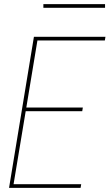

<svg xmlns="http://www.w3.org/2000/svg" viewBox="-20 -914 540 934"><path d="M24 0 145 -735H493L490 -717H162L108 -391H383L380 -373H105L46 -18H375L372 0ZM191 -876V-894H491V-876Z"/></svg>

Font: Iosevka SS04 Thin
Style: Italic
Weight: 100
Italic angle: -9°
Monospace: yes
Designer: Belleve Invis
Foundry: Belleve Invis
Version: Version 19.0.0; ttfautohint (v1.8.4)